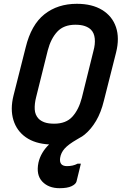

<svg xmlns="http://www.w3.org/2000/svg" viewBox="-20 -740 640 1009"><path d="M384 -720Q464 -720 517 -687.5Q570 -655 589.5 -597.5Q609 -540 590 -464L526 -211Q511 -149 485 -105Q459 -61 425 -33Q410 -21 401 -17Q393 -12 384 -7Q339 19 319.5 41Q300 63 296 90Q290 133 332 133Q347 133 361 130Q375 127 388 120H405Q403 129 400.5 138.5Q398 148 394 165Q390 182 382 214Q378 228 356 238.5Q334 249 293 249Q235 249 202 214Q169 179 182 115Q188 88 202.5 63.5Q217 39 238 19Q164 15 116 -18.5Q68 -52 50.5 -109Q33 -166 51 -238L115 -491Q144 -610 213.5 -665Q283 -720 384 -720ZM170 -230Q161 -195 162.5 -165.5Q164 -136 183 -116Q195 -104 214.5 -97Q234 -90 265 -90Q327 -90 360.5 -127Q394 -164 410 -226L471 -472Q481 -508 478 -537.5Q475 -567 458 -584Q446 -596 426 -603Q406 -610 376 -610Q315 -610 281 -573.5Q247 -537 231 -475Z"/></svg>

Font: Recursive Mn Lnr St SmB
Style: Italic
Weight: 600
Italic angle: -15°
Monospace: yes
Version: Version 1.079;hotconv 1.0.112;makeotfexe 2.5.65598; ttfautoh